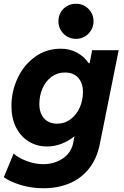

<svg xmlns="http://www.w3.org/2000/svg" viewBox="-32 -794 664 1028"><path d="M-11.7 154.8 41 28.3Q66.9 51.8 111.6 68.4Q156.2 85 200.2 85Q238.8 85 272.9 71.3Q307.1 57.6 330.1 32Q353 6.3 359.9 -28.3L366.7 -64H366.2Q334 -38.1 296.6 -23.9Q259.3 -9.8 219.2 -9.8Q165.5 -9.8 122.3 -36.1Q79.1 -62.5 54.2 -111.3Q29.3 -160.2 29.3 -225.1Q29.3 -306.2 63 -377Q96.7 -447.8 156.7 -490.5Q216.8 -533.2 293 -533.2Q340.8 -533.2 379.4 -512.7Q418 -492.2 442.9 -455.6H447.8L461.4 -525.4H603.5L502.4 -22.5Q486.3 57.1 443.6 109.9Q400.9 162.6 338.9 188.2Q276.9 213.9 201.7 213.9Q135.3 213.9 78.4 196.3Q21.5 178.7 -11.7 154.8ZM412.1 -300.8Q412.1 -349.6 386.7 -377.7Q361.3 -405.8 315.4 -405.8Q274.4 -405.8 243.2 -382.3Q211.9 -358.9 195.3 -320.1Q178.7 -281.2 178.7 -237.3Q178.7 -188 204.3 -159.9Q230 -131.8 274.4 -131.8Q314.9 -131.8 346.4 -155.8Q377.9 -179.7 395 -218.5Q412.1 -257.3 412.1 -300.8ZM280.8 -680.2Q280.8 -706.5 293.2 -728Q305.7 -749.5 327.1 -761.7Q348.6 -773.9 375 -773.9Q400.9 -773.9 422.4 -761.5Q443.8 -749 456.3 -727.8Q468.8 -706.5 468.8 -680.2Q468.8 -654.3 456.3 -632.8Q443.8 -611.3 422.4 -598.6Q400.9 -585.9 375 -585.9Q348.6 -585.9 327.1 -598.6Q305.7 -611.3 293.2 -632.8Q280.8 -654.3 280.8 -680.2Z"/></svg>

Font: Reddit Sans Fudge ExBold Italic
Style: Regular
Weight: 800
Italic angle: -11.25°
Designer: Stephen Hutchings
Version: Version 1.013